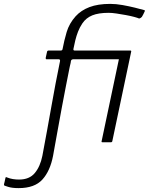

<svg xmlns="http://www.w3.org/2000/svg" viewBox="-183 -732 766 988"><path d="M395 -6Q394 0 388 0H344Q338 0 340 -6L437 -466Q438 -472 444 -472H488Q490 -472 491.5 -470.5Q493 -469 492 -466ZM-87 236Q-121 236 -141 229.5Q-161 223 -160 223Q-164 221 -162 214Q-161 210 -159.5 204.5Q-158 199 -157 193Q-156 187 -155 184Q-154 180 -152.5 179.5Q-151 179 -147 181Q-132 187 -116.5 189.5Q-101 192 -85 192Q-32 192 -4 158.5Q24 125 35 70Q48 1 59.5 -62Q71 -125 81.5 -184.5Q92 -244 103 -302Q114 -360 126 -418Q127 -427 119 -427Q103 -427 87.5 -427Q72 -427 56 -427Q54 -427 53 -429Q52 -431 52 -433Q54 -441 55.5 -449.5Q57 -458 59 -465Q59 -468 61.5 -470Q64 -472 67 -472Q86 -472 100.5 -472Q115 -472 130 -472Q138 -472 139 -480Q147 -523 160 -567Q173 -611 206 -648Q234 -679 277.5 -695.5Q321 -712 384 -712Q414 -712 447.5 -706Q481 -700 511.5 -692.5Q542 -685 559 -680Q564 -678 562.5 -675.5Q561 -673 560 -670Q558 -665 554 -657.5Q550 -650 547 -645Q547 -644 541 -640Q535 -636 532 -637Q526 -640 507.5 -645Q489 -650 464.5 -654.5Q440 -659 416.5 -662.5Q393 -666 376 -666Q324 -666 292 -653Q260 -640 241 -612Q227 -591 218.5 -569Q210 -547 204.5 -524.5Q199 -502 195 -481Q193 -472 201 -472Q215 -472 241.5 -472Q268 -472 300.5 -472Q333 -472 365.5 -472Q398 -472 426 -472Q454 -472 471 -472Q473 -472 474 -470.5Q475 -469 474 -465Q473 -460 471.5 -450.5Q470 -441 467 -433Q467 -431 465 -429Q463 -427 460 -427Q439 -427 403 -427Q367 -427 326 -427Q285 -427 249 -427Q213 -427 192 -427Q190 -427 186.5 -425Q183 -423 182 -418Q182 -414 180.5 -408Q179 -402 177.5 -395.5Q176 -389 175 -384Q166 -340 156 -288Q146 -236 135 -178Q124 -120 113 -57.5Q102 5 90 70Q75 148 35 192Q-5 236 -87 236Z"/></svg>

Font: Glory Light
Style: Italic
Weight: 300
Italic angle: -12°
Version: Version 1.011